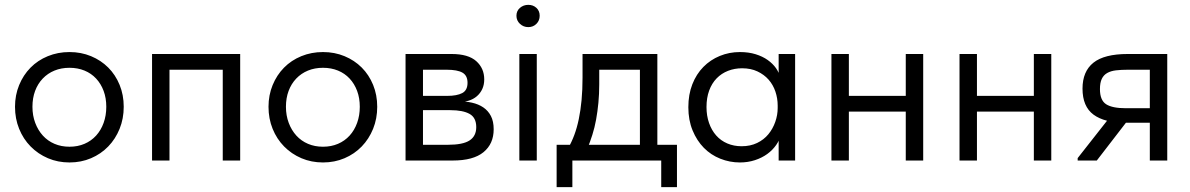

<svg xmlns="http://www.w3.org/2000/svg" viewBox="-20 -663 4916 793"><path d="M267 8Q315 8 356 -9.5Q397 -27 427 -58Q457 -89 474 -131Q491 -173 491 -222Q491 -271 474 -312.5Q457 -354 427 -384Q397 -414 356 -431Q315 -448 267 -448Q219 -448 177.5 -431Q136 -414 106 -383.5Q76 -353 59 -311.5Q42 -270 42 -222Q42 -173 59 -131Q76 -89 106.5 -58Q137 -27 178 -9.5Q219 8 267 8ZM267 -57Q233 -57 205 -69Q177 -81 157 -103Q137 -125 125.5 -155.5Q114 -186 114 -222Q114 -258 125 -287.5Q136 -317 156.5 -338.5Q177 -360 205 -371.5Q233 -383 267 -383Q301 -383 329 -371.5Q357 -360 377 -338.5Q397 -317 408 -287.5Q419 -258 419 -222Q419 -186 408 -155.5Q397 -125 377 -103Q357 -81 329 -69Q301 -57 267 -57Z M608 0H680V-375H900V0H972V-440H608Z M1314 8Q1362 8 1403 -9.5Q1444 -27 1474 -58Q1504 -89 1521 -131Q1538 -173 1538 -222Q1538 -271 1521 -312.5Q1504 -354 1474 -384Q1444 -414 1403 -431Q1362 -448 1314 -448Q1266 -448 1224.5 -431Q1183 -414 1153 -383.5Q1123 -353 1106 -311.5Q1089 -270 1089 -222Q1089 -173 1106 -131Q1123 -89 1153.5 -58Q1184 -27 1225 -9.5Q1266 8 1314 8ZM1314 -57Q1280 -57 1252 -69Q1224 -81 1204 -103Q1184 -125 1172.5 -155.5Q1161 -186 1161 -222Q1161 -258 1172 -287.5Q1183 -317 1203.5 -338.5Q1224 -360 1252 -371.5Q1280 -383 1314 -383Q1348 -383 1376 -371.5Q1404 -360 1424 -338.5Q1444 -317 1455 -287.5Q1466 -258 1466 -222Q1466 -186 1455 -155.5Q1444 -125 1424 -103Q1404 -81 1376 -69Q1348 -57 1314 -57Z M1655 0H1850Q1935 0 1977 -34.5Q2019 -69 2019 -129Q2019 -162 2007.5 -184Q1996 -206 1976 -219.5Q1956 -233 1929 -239Q1902 -245 1870 -245V-241Q1895 -241 1915 -247Q1935 -253 1949.5 -265.5Q1964 -278 1972 -295.5Q1980 -313 1980 -335Q1980 -381 1947 -410.5Q1914 -440 1845 -440H1655ZM1727 -48V-399L1718 -375H1825Q1869 -375 1890 -363Q1911 -351 1911 -321Q1911 -290 1889 -278.5Q1867 -267 1827 -267H1718V-208H1840Q1892 -208 1919.5 -192.5Q1947 -177 1947 -138Q1947 -101 1919.5 -83Q1892 -65 1830 -65H1718Z M2125 0H2197V-440H2125ZM2162 -551Q2182 -551 2195.5 -564.5Q2209 -578 2209 -598Q2209 -618 2195.5 -630.5Q2182 -643 2162 -643Q2142 -643 2127.5 -630.5Q2113 -618 2113 -598Q2113 -578 2127.5 -564.5Q2142 -551 2162 -551Z M2326 -50 2405 -47Q2417 -76 2426.5 -106Q2436 -136 2442 -169Q2448 -202 2451.5 -238.5Q2455 -275 2455 -315V-401L2420 -375H2664L2623 -401V-50H2695V-440H2386V-343Q2386 -292 2382 -249.5Q2378 -207 2370.5 -171Q2363 -135 2352 -105.5Q2341 -76 2326 -50ZM2279 110H2344V0H2711V110H2776V-65H2279Z M3196 0H3264V-309V-316V-440H3196V-316L3192 -309V-126L3196 -111ZM3036 8Q3069 8 3098 -1.5Q3127 -11 3149 -27Q3171 -43 3186 -64.5Q3201 -86 3206 -111V-217H3192Q3192 -188 3182 -159.5Q3172 -131 3153.5 -108.5Q3135 -86 3107 -72.5Q3079 -59 3043 -59Q3011 -59 2984 -70.5Q2957 -82 2938 -103.5Q2919 -125 2908.5 -155Q2898 -185 2898 -221Q2898 -259 2909 -289Q2920 -319 2940 -339.5Q2960 -360 2987 -370.5Q3014 -381 3045 -381Q3081 -381 3108.5 -368Q3136 -355 3154.5 -334Q3173 -313 3182.5 -285Q3192 -257 3192 -227H3201V-345Q3198 -363 3185 -381.5Q3172 -400 3151 -415Q3130 -430 3101 -439Q3072 -448 3036 -448Q2992 -448 2953 -432Q2914 -416 2885 -386.5Q2856 -357 2839.5 -315Q2823 -273 2823 -220Q2823 -167 2840.5 -124.5Q2858 -82 2887 -52.5Q2916 -23 2955 -7.5Q2994 8 3036 8Z M3457 -202H3751V-267H3457ZM3414 0H3486V-309V-316V-440H3414V-316V-309V-126V-111ZM3721 0H3793V-309V-316V-440H3721V-316V-309V-126V-111Z M3986 -202H4280V-267H3986ZM3943 0H4015V-309V-316V-440H3943V-316V-309V-126V-111ZM4250 0H4322V-309V-316V-440H4250V-316V-309V-126V-111Z M4729 0H4801V-440H4638Q4541 -440 4496 -404Q4451 -368 4451 -297Q4451 -223 4496.5 -189.5Q4542 -156 4628 -156H4729ZM4431 0H4510L4658 -192L4585 -206L4431 -10ZM4630 -216Q4574 -216 4548.5 -232.5Q4523 -249 4523 -295Q4523 -321 4530.5 -337Q4538 -353 4553 -361.5Q4568 -370 4589.5 -372.5Q4611 -375 4638 -375H4729V-216Z"/></svg>

Font: Tilda Sans VF
Style: Regular
Weight: 400
Designer: ParaType Ltd
Foundry: ParaType Ltd
Version: Version 1.010